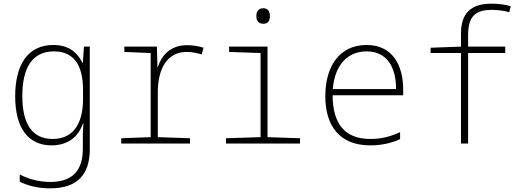

<svg xmlns="http://www.w3.org/2000/svg" viewBox="-20 -785 2855 1050"><path d="M254 245C409 245 471 164 471 31V-530H439L433 -441H431C403 -497 358 -539 271 -539C134 -539 63 -433 63 -259C63 -82 136 10 262 10C348 10 408 -34 433 -109H436C433 -72 433 -47 433 -14V28C433 141 383 210 255 210C191 210 133 193 88 169V209C132 230 186 245 254 245ZM268 -25C158 -25 102 -105 102 -260C102 -412 155 -504 275 -504C392 -504 434 -417 434 -294V-242C434 -132 396 -25 268 -25Z M643 0H1019V-29L843 -35V-281C843 -414 898 -501 1000 -501C1030 -501 1060 -495 1083 -487L1093 -524C1070 -532 1035 -538 1002 -538C917 -538 864 -486 844 -419H841L838 -530H660V-501L804 -495V-35L643 -29Z M1420 -655C1448 -655 1456 -674 1456 -697C1456 -721 1446 -740 1420 -740C1392 -740 1382 -721 1382 -697C1382 -672 1393 -655 1420 -655ZM1216 0H1621V-29L1443 -35V-530H1233V-501L1405 -495V-35L1216 -29Z M2005 10C2062 10 2118 -1 2168 -24V-62C2114 -38 2066 -25 2006 -25C1865 -25 1800 -108 1799 -264H2185V-294C2185 -433 2123 -539 1985 -539C1834 -539 1759 -419 1759 -259C1759 -99 1835 10 2005 10ZM2146 -298H1800C1811 -433 1883 -504 1985 -504C2094 -504 2146 -421 2146 -298Z M2501 0H2540V-495H2743V-530H2540V-593C2540 -696 2580 -731 2670 -731C2703 -731 2739 -726 2765 -718L2773 -751C2748 -759 2705 -765 2669 -765C2554 -765 2501 -712 2501 -601V-530L2335 -524V-495H2501Z"/></svg>

Font: Noto Sans Mono SemiCondensed ExtraLight
Style: Regular
Weight: 200
Width: 4
Designer: Monotype Design Team
Foundry: Monotype Imaging Inc.
Version: Version 2.014